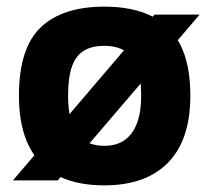

<svg xmlns="http://www.w3.org/2000/svg" viewBox="-20 -543 641 578"><path d="M154 0H19L445 -499H581ZM294 15Q166 15 101.5 -53.5Q37 -122 37 -255Q37 -398 102.5 -460.5Q168 -523 294 -523Q379 -523 436.5 -494.5Q494 -466 523.5 -407Q553 -348 553 -255Q553 -122 486 -53.5Q419 15 294 15ZM294 -104Q331 -104 355.5 -121.5Q380 -139 392.5 -172.5Q405 -206 405 -255Q405 -311 392.5 -343.5Q380 -376 355 -390.5Q330 -405 294 -405Q256 -405 232 -390Q208 -375 196.5 -342.5Q185 -310 185 -255Q185 -179 211.5 -141.5Q238 -104 294 -104Z"/></svg>

Font: Maven Pro
Style: Bold
Weight: 700
Designer: Joe Prince
Foundry: Joe Prince
Version: Version 2.103